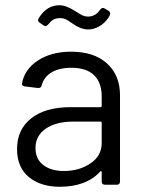

<svg xmlns="http://www.w3.org/2000/svg" viewBox="-20 -714 551 742"><path d="M254.9 -514.2Q343.8 -514.2 393.8 -468.5Q443.8 -422.9 443.8 -346.2V-13.2Q443.8 0 431.2 0H386.2Q373 0 373 -13.2V-48.8Q373 -51.8 371.1 -52.7Q369.1 -53.7 367.2 -50.8Q313 7.8 210.9 7.8Q137.7 7.8 91.8 -29.5Q45.9 -66.9 45.9 -138.2Q45.9 -213.4 100.6 -256.6Q155.3 -299.8 252 -299.8H368.2Q373 -299.8 373 -305.2V-341.8Q373 -394 343.8 -423.1Q314.5 -452.1 255.9 -452.1Q209 -452.1 179.2 -434.3Q149.4 -416.5 141.1 -383.8Q138.2 -372.6 126 -374L77.1 -379.9Q63.5 -381.3 64.9 -391.1Q74.7 -446.3 126.5 -480.2Q178.2 -514.2 254.9 -514.2ZM227.1 -53.2Q287.1 -53.2 330.1 -83Q373 -111.3 373 -162.1V-238.8Q373 -244.1 368.2 -244.1H263.2Q196.8 -244.1 157 -216.8Q117.2 -189.5 117.2 -142.1Q117.2 -99.1 147.2 -76.2Q177.2 -53.2 227.1 -53.2ZM320.8 -600.1Q292 -600.1 258.8 -624Q242.2 -635.7 233.4 -639.9Q224.6 -644 213.9 -644Q198.2 -644 188.2 -639.2Q178.2 -634.3 167 -620.1Q159.7 -612.8 155.8 -612.8Q153.3 -612.8 147.9 -616.2L133.8 -626Q123 -632.3 129.9 -644Q160.2 -693.8 210 -693.8Q235.4 -693.8 271 -670.9Q289.6 -658.7 299.3 -654.3Q309.1 -649.9 319.8 -649.9Q349.1 -649.9 367.2 -676.8Q374.5 -687 384.8 -681.2L399.9 -671.9Q405.8 -667.5 405.8 -662.1Q405.8 -655.8 399.9 -647Q384.8 -624 363.5 -612.1Q342.3 -600.1 320.8 -600.1Z"/></svg>

Font: Barlow
Style: Regular
Weight: 400
Designer: Jeremy Tribby
Foundry: Jeremy Tribby
Version: Version 1.101